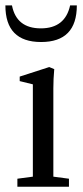

<svg xmlns="http://www.w3.org/2000/svg" viewBox="-35 -707 316 727"><path d="M-14.6 -686.5H10.3Q27.3 -599.6 119.6 -599.6Q211.4 -599.6 230.5 -686.5H255.9Q255.9 -547.9 120.6 -547.9Q-14.6 -547.9 -14.6 -686.5ZM30.8 0V-30.3L89.4 -38.1V-387.7L39.6 -399.9V-417L151.4 -453.1L170.4 -445.3Q167 -407.7 167 -373V-38.1L226.1 -30.3V0Z"/></svg>

Font: Elstob 10pt
Style: Regular
Weight: 400
Designer: Peter S. Baker
Version: Version 1.015